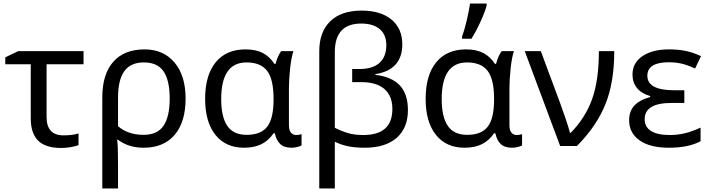

<svg xmlns="http://www.w3.org/2000/svg" viewBox="-20 -825 4015 1085"><path d="M452.1 -536.1V-461.9H243.2V-164.1Q243.2 -60.1 338.9 -60.1Q389.6 -60.1 423.8 -70.8V-4.9Q404.8 2.4 377.2 6.8Q349.6 11.2 326.2 11.2Q236.8 11.2 195.3 -30.5Q153.8 -72.3 153.8 -154.8V-461.9H9.8V-501L83 -536.1Z M793 -472.2Q718.3 -472.2 682.6 -422.9Q647 -373.5 647 -273.9V-111.8Q703.6 -63 791 -63Q869.6 -63 904.3 -114.7Q939 -166.5 939 -268.1Q939 -370.6 904.5 -421.4Q870.1 -472.2 793 -472.2ZM1028.8 -268.1Q1028.8 -135.3 966.8 -62.7Q904.8 9.8 792 9.8Q706.1 9.8 647 -35.2H642.1Q647 -2 647 98.1V240.2H558.1V-274.9Q558.1 -405.3 619.9 -475.6Q681.6 -545.9 796.9 -545.9Q903.8 -545.9 966.3 -471.7Q1028.8 -397.5 1028.8 -268.1Z M1358.9 9.8Q1255.4 9.8 1197.3 -63Q1139.2 -135.7 1139.2 -266.1Q1139.2 -399.9 1198.7 -472.9Q1258.3 -545.9 1367.2 -545.9Q1426.3 -545.9 1465.3 -525.4Q1504.4 -504.9 1530.8 -463.9H1537.1Q1548.8 -508.8 1568.8 -536.1H1638.2Q1626.5 -502.4 1619.6 -439.2Q1612.8 -376 1612.8 -326.2V-118.2Q1612.8 -87.4 1624.8 -74.7Q1636.7 -62 1653.8 -62Q1669.4 -62 1684.1 -66.9V-2.9Q1676.3 1.5 1660.4 5.6Q1644.5 9.8 1627.9 9.8Q1585.4 9.8 1563.5 -11.2Q1541.5 -32.2 1533.2 -71.8H1525.9Q1496.6 -29.3 1456.3 -9.8Q1416 9.8 1358.9 9.8ZM1374 -63Q1454.6 -63 1490.2 -109.4Q1525.9 -155.8 1525.9 -261.2V-267.1Q1525.9 -377 1489.5 -424.6Q1453.1 -472.2 1373 -472.2Q1230 -472.2 1230 -265.1Q1230 -164.6 1264.4 -113.8Q1298.8 -63 1374 -63Z M2021 -691.9Q1872.1 -691.9 1872.1 -530.8V-103Q1906.7 -85 1944.6 -73.5Q1982.4 -62 2033.2 -62Q2197.3 -62 2197.3 -209Q2197.3 -283.2 2152.3 -322Q2107.4 -360.8 2023.4 -360.8H1970.2V-435.1H2013.2Q2085.9 -435.1 2124.5 -469.7Q2163.1 -504.4 2163.1 -569.8Q2163.1 -628.9 2126 -660.4Q2088.9 -691.9 2021 -691.9ZM2023.4 -765.1Q2131.3 -765.1 2192.4 -714.4Q2253.4 -663.6 2253.4 -574.2Q2253.4 -430.7 2101.1 -405.8V-401.9Q2192.4 -391.6 2238.8 -343Q2285.2 -294.4 2285.2 -203.1Q2285.2 -101.6 2221.4 -45.9Q2157.7 9.8 2041 9.8Q1986.8 9.8 1947.5 1.7Q1908.2 -6.3 1872.1 -23.9V240.2H1784.2V-535.2Q1784.2 -644.5 1846.2 -704.8Q1908.2 -765.1 2023.4 -765.1Z M2605 9.8Q2501.5 9.8 2443.4 -63Q2385.3 -135.7 2385.3 -266.1Q2385.3 -399.9 2444.8 -472.9Q2504.4 -545.9 2613.3 -545.9Q2672.4 -545.9 2711.4 -525.4Q2750.5 -504.9 2776.9 -463.9H2783.2Q2794.9 -508.8 2814.9 -536.1H2884.3Q2872.6 -502.4 2865.7 -439.2Q2858.9 -376 2858.9 -326.2V-118.2Q2858.9 -87.4 2870.8 -74.7Q2882.8 -62 2899.9 -62Q2915.5 -62 2930.2 -66.9V-2.9Q2922.4 1.5 2906.5 5.6Q2890.6 9.8 2874 9.8Q2831.5 9.8 2809.6 -11.2Q2787.6 -32.2 2779.3 -71.8H2772Q2742.7 -29.3 2702.4 -9.8Q2662.1 9.8 2605 9.8ZM2620.1 -63Q2700.7 -63 2736.3 -109.4Q2772 -155.8 2772 -261.2V-267.1Q2772 -377 2735.6 -424.6Q2699.2 -472.2 2619.1 -472.2Q2476.1 -472.2 2476.1 -265.1Q2476.1 -164.6 2510.5 -113.8Q2544.9 -63 2620.1 -63ZM2591.3 -620.1Q2605.5 -656.7 2618.4 -713.1Q2631.3 -769.5 2636.2 -805.2H2730V-793.9Q2722.7 -763.2 2697 -706.1Q2671.4 -648.9 2644 -606H2591.3Z M2945.3 -536.1H3036.1L3143.6 -247.1Q3149.9 -229 3158.4 -205.3Q3167 -181.6 3175.3 -157.5Q3183.6 -133.3 3190.4 -111.1Q3197.3 -88.9 3201.2 -74.2H3205.1Q3289.1 -160.2 3326.7 -266.8Q3364.3 -373.5 3364.3 -536.1H3451.2Q3451.2 -358.4 3400.6 -234.4Q3350.1 -110.4 3240.2 0H3145.5Z M3847.2 -314.9V-243.2H3774.4Q3623 -243.2 3623 -150.9Q3623 -107.4 3659.2 -84.7Q3695.3 -62 3765.1 -62Q3806.6 -62 3848.4 -71.5Q3890.1 -81.1 3939 -104V-26.9Q3871.1 9.8 3760.3 9.8Q3652.8 9.8 3594 -32Q3535.2 -73.7 3535.2 -146Q3535.2 -194.3 3562.7 -226.3Q3590.3 -258.3 3654.3 -276.9V-282.2Q3606 -295.9 3580.1 -327.1Q3554.2 -358.4 3554.2 -403.8Q3554.2 -469.7 3610.6 -507.8Q3667 -545.9 3760.3 -545.9Q3814.5 -545.9 3856.7 -536.9Q3898.9 -527.8 3941.4 -507.8L3908.2 -438Q3859.9 -459.5 3827.6 -466.3Q3795.4 -473.1 3759.3 -473.1Q3638.2 -473.1 3638.2 -397Q3638.2 -314.9 3791 -314.9Z"/></svg>

Font: NotoSans
Style: Regular
Weight: 400
Designer: Monotype Design team
Foundry: Monotype Imaging Inc.
Version: Version 1.04; ttfautohint (v1.4.1)